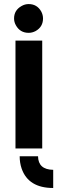

<svg xmlns="http://www.w3.org/2000/svg" viewBox="-20 -726 280 939"><path d="M240.2 193.4Q119.1 193.4 85.9 98.6Q76.2 70.3 76.2 38.1H166Q167 103.5 240.2 104.5ZM48.8 -635.7Q48.8 -675.8 85 -696.3Q101.6 -706.1 120.1 -706.1Q161.1 -706.1 181.6 -669.9Q190.4 -653.3 190.4 -635.7Q190.4 -594.7 154.3 -574.2Q137.7 -565.4 120.1 -565.4Q78.1 -565.4 57.6 -602.5Q48.8 -618.2 48.8 -635.7ZM55.7 0V-527.3H186.5V0Z"/></svg>

Font: Post No Bills Colombo ExtraBold
Style: Regular
Weight: 800
Designer: Kosala Senevirathne, Siva Puranthara, Lasantha Premarathna, Tharique Azeez
Foundry: Mooniak
Version: Version 1.220 ; ttfautohint (v1.6)